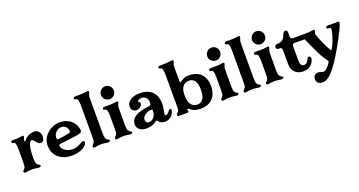

<svg xmlns="http://www.w3.org/2000/svg" viewBox="-49 -1586 4979 2660"><g transform="rotate(-20 2440.0 -256.0)"><path d="M47 -10Q47 -16 51 -22Q55 -28 61 -33Q71 -43 76 -50Q85 -63 87.5 -80.5Q90 -98 90 -130V-332Q90 -385 80 -412Q76 -422 69 -427Q62 -432 50 -432Q41 -432 35.5 -437.5Q30 -443 30 -452Q30 -460 37.5 -466Q45 -472 60 -472H98Q133 -472 175 -479Q192 -482 202.5 -482Q220 -482 220 -467Q220 -458 208.8 -432Q204.6 -416 204.6 -412Q204.6 -398 212 -398Q215 -398 220 -403Q284 -482 375 -482Q416 -482 441 -452Q466 -422 466 -382Q466 -346 451.5 -324Q437 -302 413 -302Q395 -302 378.5 -313.5Q362 -325 340 -354L337 -359Q327 -372 320.1 -377Q313.2 -382 303 -382Q277 -382 258.5 -323.6Q240 -265.3 240 -130Q240 -83 250 -60Q260 -38 280 -30Q300 -22 300 -10Q300 -1 292.5 4.5Q285 10 270 10Q259 10 237 6Q209 0 169 0Q127.3 0 94 7Q82 10 70 10Q47 10 47 -10Z M591 -34Q541 -65 513.5 -115.5Q486 -166 486 -237Q486 -308 525.5 -364Q565 -420 626 -451Q687 -482 750 -482Q806 -482 842.5 -468.5Q879 -455 912 -429Q935 -411 950.5 -388Q966 -365 975 -342Q983 -323 986.5 -308Q990 -293 990 -276Q990 -260 977 -250Q959 -237 919 -231Q899 -228 786 -213L667 -198Q649 -196 644 -193Q639 -190 639 -181Q639 -143 682 -108Q704 -90 731.5 -80Q759 -70 793 -70Q855 -70 919 -106Q921 -107 923 -108.5Q925 -110 927 -111Q938 -117 948 -121.5Q958 -126 965 -126Q975 -126 981.5 -119.5Q988 -113 988 -102Q988 -88 975 -71Q953 -42 903 -18Q878 -6 839.5 2Q801 10 765 10Q714 10 674 1.5Q634 -7 591 -34ZM811 -294Q834 -299 839.5 -306Q845 -313 843 -331Q841 -344 835 -357.5Q829 -371 819 -383Q793 -412 749 -412Q717 -412 691 -395Q665 -378 650.5 -352.5Q636 -327 636 -301Q636 -282 639 -275Q642 -268 655 -269Q694 -273 733.5 -279.5Q773 -286 811 -294Z M1067 -10Q1067 -16 1071 -22Q1075 -28 1081 -33Q1091 -43 1096 -50Q1105 -63 1107.5 -80.5Q1110 -98 1110 -130V-606Q1110 -659 1100 -686Q1096 -696 1089 -701Q1082 -706 1070 -706Q1061 -706 1055.5 -711.5Q1050 -717 1050 -726Q1050 -734 1057.5 -740Q1065 -746 1080 -746H1138Q1190 -746 1237 -753Q1254 -756 1263 -756Q1280 -756 1280 -741Q1280 -732 1269 -706Q1263 -692 1261.5 -673Q1260 -654 1260 -617V-606V-140Q1260 -83 1270 -60Q1280 -38 1300 -30Q1320 -22 1320 -10Q1320 -1 1312.5 4.5Q1305 10 1290 10Q1279 10 1257 6Q1229 0 1189 0Q1147.3 0 1114 7Q1102 10 1090 10Q1067 10 1067 -10Z M1397 -10Q1397 -16 1401 -22Q1405 -28 1411 -33Q1421 -43 1426 -50Q1435 -63 1437.5 -80.5Q1440 -98 1440 -130V-332Q1440 -385 1430 -412Q1426 -422 1419 -427Q1412 -432 1400 -432Q1391 -432 1385.5 -437.5Q1380 -443 1380 -452Q1380 -460 1387.5 -466Q1395 -472 1410 -472H1488Q1538 -472 1573 -479Q1584.1 -482 1593.4 -482Q1610 -482 1610 -467Q1610 -458 1599 -432Q1593 -417.8 1591.5 -398.9Q1590 -380 1590 -343V-332V-140Q1590 -83 1600 -60Q1610 -38 1630 -30Q1650 -22 1650 -10Q1650 -1 1642.5 4.5Q1635 10 1620 10Q1609 10 1587 6Q1559 0 1519 0Q1477.3 0 1444 7Q1432 10 1420 10Q1397 10 1397 -10ZM1420 -640.8Q1420 -680 1447.8 -708Q1475.6 -736 1514.8 -736Q1554 -736 1582 -708.2Q1610 -680.4 1610 -641.2Q1610 -602 1582.2 -574Q1554.4 -546 1515.2 -546Q1476 -546 1448 -573.8Q1420 -601.6 1420 -640.8Z M1778 -6Q1754 -17 1737 -41Q1720 -65 1720 -99Q1720 -136 1738 -164.5Q1756 -193 1789 -213Q1827 -236 1881.5 -249Q1936 -262 1993 -268Q2009 -269 2016 -279.5Q2023 -290 2023 -308Q2023 -320 2021 -336Q2015 -370 1991.5 -391Q1968 -412 1934 -412Q1909 -412 1891 -402Q1873 -392 1873 -379Q1873 -375 1875.5 -373Q1878 -371 1884 -369Q1892 -367 1895 -361Q1898 -355 1898 -344Q1898 -318 1871 -297Q1844 -276 1813 -276Q1778 -276 1758 -297.5Q1738 -319 1738 -350Q1738 -394 1767 -425Q1791 -451 1834.5 -466.5Q1878 -482 1934 -482Q1973 -482 2012 -472.5Q2051 -463 2079 -445Q2177 -383 2177 -237Q2177 -206 2173.5 -182.5Q2170 -159 2163 -130Q2156 -102 2156 -91Q2156 -81 2160.5 -76Q2165 -71 2173 -71Q2189 -71 2207 -89Q2217 -99 2222 -108L2232 -120Q2242 -132 2253 -132Q2262 -132 2266.5 -126Q2271 -120 2270 -109Q2268 -90 2255.5 -67.5Q2243 -45 2227 -29Q2210 -12 2184 -1Q2158 10 2128 10Q2101 10 2079.5 0.5Q2058 -9 2044 -26L2037 -34Q2033 -40 2029 -43.5Q2025 -47 2022 -47Q2018 -47 2010 -41L2009 -40Q1977 -16 1941.5 -3Q1906 10 1863 10Q1814 10 1778 -6ZM1999 -107Q2012 -126 2017 -150.5Q2022 -175 2022 -195Q2022 -206 2017 -209.5Q2012 -213 1998 -212Q1972 -210 1945.5 -199Q1919 -188 1902 -174Q1870 -147 1870 -110Q1870 -87 1882.5 -73.5Q1895 -60 1918 -60Q1967 -60 1999 -107Z M2502 -44Q2495 -50 2487 -50Q2474 -50 2474 -39Q2474 -35 2477 -29Q2481 -24 2481 -17Q2481 -9 2474.5 -4.5Q2468 0 2457 0H2337Q2314 0 2314 -20Q2314 -26 2318 -32Q2322 -38 2328 -43Q2338 -53 2343 -60Q2352 -73 2354.5 -90.5Q2357 -108 2357 -140V-606Q2357 -659 2347 -686Q2343 -696 2336 -701Q2329 -706 2317 -706Q2308 -706 2302.5 -711.5Q2297 -717 2297 -726Q2297 -734 2304.5 -740Q2312 -746 2327 -746H2385Q2419 -746 2475 -753Q2498 -756 2510 -756Q2527 -756 2527 -741Q2527 -732 2516 -706Q2510 -691.8 2508.5 -672.9Q2507 -654 2507 -617V-606V-447Q2507 -432 2516 -432Q2521 -432 2528 -438H2529Q2563 -461 2588 -471.5Q2613 -482 2652 -482Q2772 -482 2834.5 -415.5Q2897 -349 2897 -236.5Q2897 -125 2834.5 -57.5Q2772 10 2652 10Q2556 10 2502 -44ZM2747 -237.4Q2747 -327 2716.5 -369.5Q2686 -412 2631 -412Q2575 -412 2541 -370.5Q2507 -329 2507 -237Q2507 -145 2541.5 -102.5Q2576 -60 2631.5 -60Q2687 -60 2717 -103.5Q2747 -147 2747 -237.4Z M2964 -10Q2964 -16 2968 -22Q2972 -28 2978 -33Q2988 -43 2993 -50Q3002 -63 3004.5 -80.5Q3007 -98 3007 -130V-332Q3007 -385 2997 -412Q2993 -422 2986 -427Q2979 -432 2967 -432Q2958 -432 2952.5 -437.5Q2947 -443 2947 -452Q2947 -460 2954.5 -466Q2962 -472 2977 -472H3055Q3105 -472 3140 -479Q3151.1 -482 3160.4 -482Q3177 -482 3177 -467Q3177 -458 3166 -432Q3160 -417.8 3158.5 -398.9Q3157 -380 3157 -343V-332V-140Q3157 -83 3167 -60Q3177 -38 3197 -30Q3217 -22 3217 -10Q3217 -1 3209.5 4.5Q3202 10 3187 10Q3176 10 3154 6Q3126 0 3086 0Q3044.3 0 3011 7Q2999 10 2987 10Q2964 10 2964 -10ZM2987 -640.8Q2987 -680 3014.8 -708Q3042.6 -736 3081.8 -736Q3121 -736 3149 -708.2Q3177 -680.4 3177 -641.2Q3177 -602 3149.2 -574Q3121.4 -546 3082.2 -546Q3043 -546 3015 -573.8Q2987 -601.6 2987 -640.8Z M3294 -10Q3294 -16 3298 -22Q3302 -28 3308 -33Q3318 -43 3323 -50Q3332 -63 3334.5 -80.5Q3337 -98 3337 -130V-606Q3337 -659 3327 -686Q3323 -696 3316 -701Q3309 -706 3297 -706Q3288 -706 3282.5 -711.5Q3277 -717 3277 -726Q3277 -734 3284.5 -740Q3292 -746 3307 -746H3365Q3417 -746 3464 -753Q3481 -756 3490 -756Q3507 -756 3507 -741Q3507 -732 3496 -706Q3490 -692 3488.5 -673Q3487 -654 3487 -617V-606V-140Q3487 -83 3497 -60Q3507 -38 3527 -30Q3547 -22 3547 -10Q3547 -1 3539.5 4.5Q3532 10 3517 10Q3506 10 3484 6Q3456 0 3416 0Q3374.3 0 3341 7Q3329 10 3317 10Q3294 10 3294 -10Z M3624 -10Q3624 -16 3628 -22Q3632 -28 3638 -33Q3648 -43 3653 -50Q3662 -63 3664.5 -80.5Q3667 -98 3667 -130V-332Q3667 -385 3657 -412Q3653 -422 3646 -427Q3639 -432 3627 -432Q3618 -432 3612.5 -437.5Q3607 -443 3607 -452Q3607 -460 3614.5 -466Q3622 -472 3637 -472H3715Q3765 -472 3800 -479Q3811.1 -482 3820.4 -482Q3837 -482 3837 -467Q3837 -458 3826 -432Q3820 -417.8 3818.5 -398.9Q3817 -380 3817 -343V-332V-140Q3817 -83 3827 -60Q3837 -38 3857 -30Q3877 -22 3877 -10Q3877 -1 3869.5 4.5Q3862 10 3847 10Q3836 10 3814 6Q3786 0 3746 0Q3704.3 0 3671 7Q3659 10 3647 10Q3624 10 3624 -10ZM3647 -640.8Q3647 -680 3674.8 -708Q3702.6 -736 3741.8 -736Q3781 -736 3809 -708.2Q3837 -680.4 3837 -641.2Q3837 -602 3809.2 -574Q3781.4 -546 3742.2 -546Q3703 -546 3675 -573.8Q3647 -601.6 3647 -640.8Z M4003 -150V-362Q4003 -402 3972 -402H3951Q3937 -402 3927 -411.5Q3917 -421 3917 -435Q3917 -451 3927.5 -461.5Q3938 -472 3958 -472Q3987 -472 4008 -479Q4029 -486 4045 -501Q4063 -518 4080 -562L4083 -570Q4091 -589 4099.5 -597.5Q4108 -606 4122 -606Q4136 -606 4144.5 -597.5Q4153 -589 4153 -575V-512Q4153 -493 4161.5 -482.5Q4170 -472 4183 -472H4325Q4342 -472 4351 -462Q4360 -452 4360 -437Q4360 -422 4350 -412Q4340 -402 4325 -402H4183Q4167 -402 4160 -392.5Q4153 -383 4153 -362V-150Q4153 -110 4167.5 -90Q4182 -70 4208 -70Q4234 -70 4252.5 -88Q4271 -106 4279 -133Q4284 -149 4297.5 -154.5Q4311 -160 4322 -152Q4333 -144 4333 -126Q4332 -94 4311.5 -62.5Q4291 -31 4254.5 -10.5Q4218 10 4173 10Q4094 10 4048.5 -34Q4003 -78 4003 -150Z M4280 165Q4280 133 4300.5 113Q4321 93 4349 93Q4372 93 4400 103Q4404 104 4407 105Q4421 110 4434 109Q4447 108 4459 100Q4479 87 4500 63Q4521 39 4536 15Q4542 5 4542 -3Q4542 -11 4535 -20Q4517 -44 4495 -77Q4473 -110 4451.5 -153Q4430 -196 4389 -284L4367 -333L4331 -412Q4326 -422 4319.5 -427Q4313 -432 4301 -432Q4292 -432 4286.5 -437.5Q4281 -443 4281 -452Q4281 -460 4288.5 -466Q4296 -472 4311 -472H4369Q4419 -472 4472 -480Q4483 -481 4494 -482Q4511 -482 4511 -467Q4511 -460 4505 -446Q4500 -437 4498.5 -430Q4497 -423 4500 -412Q4519 -348 4556.5 -268.5Q4594 -189 4620 -144Q4631 -126 4641 -144Q4675 -202 4700.5 -275.5Q4726 -349 4732 -402Q4734 -419 4726 -425.5Q4718 -432 4692 -432Q4683 -432 4677.5 -437.5Q4672 -443 4672 -452Q4672 -460 4679.5 -466Q4687 -472 4702 -472H4853Q4870 -472 4870 -457Q4870 -448 4859 -422Q4841 -369 4774.5 -244.5Q4708 -120 4645 -19Q4600 54 4556.5 109Q4513 164 4481 193Q4451 220 4424 232Q4397 244 4365 244Q4328 244 4304 224Q4280 204 4280 165Z"/></g></svg>

Font: Raigarh
Style: Regular
Weight: 400
Designer: jaikishan Patel
Foundry: MagicType
Version: Version 1.000;FEAKit 1.0